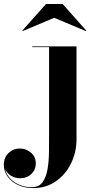

<svg xmlns="http://www.w3.org/2000/svg" viewBox="-140 -696 489 976"><path d="M135.5 -605.5 -24.5 -538 -26.5 -540.5 93.5 -675.5H178.5L298.5 -540.5L296.5 -538ZM249 -460V11.5Q249 77 221.5 133.8Q194 190.5 144.5 225.2Q95 260 30 260Q-36 260 -78.2 225.5Q-120.5 191 -120.5 141Q-120.5 104.5 -96.5 81.8Q-72.5 59 -38.5 59Q-8.5 59 16.8 79.5Q42 100 42 135.5Q42 166 19.8 188Q-2.5 210 -38.5 210Q-64 210 -84.5 196.8Q-105 183.5 -114 164.5Q-104 204.5 -66 230Q-28 255.5 22 255.5Q58 255.5 76.2 230.5Q94.5 205.5 101.5 164.8Q108.5 124 109 75.2Q109.5 26.5 109.5 -21V-456.5H24V-460Z"/></svg>

Font: Bodoni* 48pt
Style: Bold
Weight: 700
Version: Version 2.3